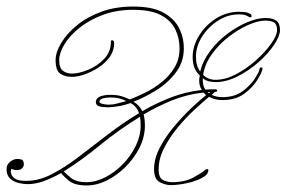

<svg xmlns="http://www.w3.org/2000/svg" viewBox="-90 -558 876 587"><path d="M317 -538Q375 -538 408.5 -520Q442 -502 457 -473Q472 -444 472 -410Q472 -368 447 -335.5Q422 -303 386 -281Q350 -259 318 -247Q337 -236 345 -218Q386 -242 431 -259.5Q476 -277 527 -283Q519 -295 519 -312Q519 -316 519.5 -319.5Q520 -323 521 -327Q499 -347 499 -384Q499 -417 518.5 -449Q538 -481 570.5 -501.5Q603 -522 641 -522Q659 -522 667.5 -519Q676 -516 677 -514Q683 -505 674 -505Q674 -505 673.5 -505Q673 -505 672 -506Q670 -507 663 -510.5Q656 -514 640 -514Q606 -514 576 -494.5Q546 -475 527.5 -445.5Q509 -416 509 -384Q509 -357 522 -339Q530 -372 552.5 -402Q575 -432 605 -454.5Q635 -477 666 -490Q697 -503 721 -503Q743 -503 754.5 -495Q766 -487 766 -466Q766 -448 748 -421Q730 -394 700.5 -368Q671 -342 636.5 -324.5Q602 -307 569 -307Q559 -307 548.5 -309.5Q538 -312 530 -319V-312Q530 -295 538 -284Q553 -285 568 -285Q574 -285 574 -281Q574 -277 567 -277Q565 -275 562.5 -273Q560 -271 557 -268Q572 -261 590 -261Q627 -261 651.5 -279Q676 -297 689 -317.5Q702 -338 703 -345Q704 -352 708 -352Q714 -352 712 -345Q710 -335 696 -312.5Q682 -290 656 -271Q630 -252 590 -252Q567 -252 549 -262Q531 -247 505 -223Q479 -199 454 -169Q429 -139 412 -106Q395 -73 395 -40Q395 -14 408.5 -7.5Q422 -1 436 -1Q475 -1 501.5 -15.5Q528 -30 534 -36Q539 -41 544 -41Q547 -41 547 -38Q547 -24 526.5 -13.5Q506 -3 479 2.5Q452 8 432 8Q416 8 398.5 -1Q381 -10 381 -41Q381 -73 398.5 -106.5Q416 -140 442.5 -171.5Q469 -203 495.5 -228Q522 -253 540 -267Q536 -271 532 -275Q483 -270 437 -251.5Q391 -233 349 -208Q353 -194 353 -174Q353 -140 337 -107.5Q321 -75 294.5 -48.5Q268 -22 237 -6.5Q206 9 175 9Q138 9 120 -6Q102 -21 97 -29Q70 -14 44.5 -4.5Q19 5 -6 5Q-18 5 -33 1.5Q-48 -2 -59 -12Q-70 -22 -70 -41Q-70 -55 -59 -63.5Q-48 -72 -38 -72Q-22 -72 -19.5 -66.5Q-17 -61 -17 -56Q-17 -49 -22.5 -43.5Q-28 -38 -38 -38Q-46 -38 -50.5 -40Q-55 -42 -55 -42Q-55 -42 -56 -39Q-57 -36 -57 -32Q-57 -31 -55 -24.5Q-53 -18 -43.5 -11.5Q-34 -5 -10 -5Q29 -5 68.5 -25.5Q108 -46 150 -78Q192 -110 238 -145.5Q284 -181 335 -212Q328 -233 309 -243Q290 -236 270.5 -233Q251 -230 243 -230Q221 -230 212 -233.5Q203 -237 203 -246Q203 -257 215 -262.5Q227 -268 247 -268Q268 -268 281 -264Q294 -260 307 -254Q328 -262 354.5 -275Q381 -288 404.5 -307Q428 -326 443.5 -351.5Q459 -377 459 -410Q459 -441 446 -468Q433 -495 402.5 -511.5Q372 -528 317 -528Q266 -528 224.5 -512.5Q183 -497 153 -473Q123 -449 107 -422.5Q91 -396 91 -374Q91 -350 102.5 -341.5Q114 -333 130 -333Q150 -333 178 -344Q206 -355 227.5 -377Q249 -399 249 -430Q249 -435 252 -435Q259 -435 259 -426Q259 -403 245.5 -384Q232 -365 211 -351.5Q190 -338 168.5 -330.5Q147 -323 130 -323Q108 -323 94 -333Q80 -343 80 -374Q80 -398 97 -426.5Q114 -455 145 -480.5Q176 -506 219.5 -522Q263 -538 317 -538ZM531 -329Q546 -314 569 -314Q599 -314 631.5 -331Q664 -348 692.5 -373.5Q721 -399 739 -424.5Q757 -450 757 -466Q757 -484 747.5 -489.5Q738 -495 721 -495Q699 -495 668.5 -481.5Q638 -468 608.5 -445Q579 -422 557.5 -392Q536 -362 531 -329ZM545 -276Q547 -275 549 -273Q551 -275 553 -277Q549 -277 545 -276ZM242 -238Q256 -238 268 -241.5Q280 -245 296 -249Q289 -253 277 -256.5Q265 -260 247 -260Q234 -260 224 -257Q214 -254 214 -247Q214 -243 223 -240.5Q232 -238 242 -238ZM340 -174Q340 -190 338 -201Q273 -161 215.5 -114Q158 -67 105 -34Q110 -28 126.5 -14.5Q143 -1 174 -1Q203 -1 232 -16Q261 -31 285.5 -56Q310 -81 325 -112Q340 -143 340 -174Z"/></svg>

Font: Kapakana Light
Style: Regular
Weight: 300
Designer: Kyosuke Nagai
Version: Version 1.000